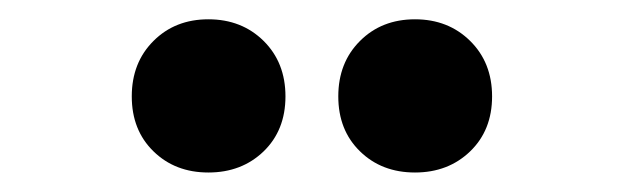

<svg xmlns="http://www.w3.org/2000/svg" viewBox="-20 -783 640 197"><path d="M250.5 -627.7Q228 -606 193.8 -606Q159.7 -606 137.5 -627.7Q115.2 -649.4 115.2 -684.1Q115.2 -718.8 137.5 -741Q159.7 -763.2 193.8 -763.2Q228 -763.2 250.5 -741Q272.9 -718.8 272.9 -684.1Q272.9 -649.4 250.5 -627.7ZM462.4 -627.7Q439.9 -606 405.8 -606Q371.6 -606 349.4 -627.7Q327.1 -649.4 327.1 -684.1Q327.1 -718.8 349.4 -741Q371.6 -763.2 405.8 -763.2Q439.9 -763.2 462.4 -741Q484.9 -718.8 484.9 -684.1Q484.9 -649.4 462.4 -627.7Z"/></svg>

Font: Montserrat ExtraBold
Style: Regular
Weight: 800
Designer: Julieta Ulanovsky
Foundry: Julieta Ulanovsky
Version: Version 9.000